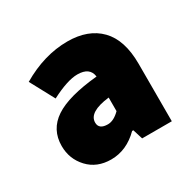

<svg xmlns="http://www.w3.org/2000/svg" viewBox="-90 -803 544 538"><g transform="rotate(-30 182.0 -534.0)"><path d="M128 -360Q82 -360 54 -390Q26 -420 26 -462Q26 -515 69.5 -544Q113 -573 208 -582Q204 -614 164 -614Q132 -614 78 -586L36 -664Q111 -708 186 -708Q253 -708 290.5 -669.5Q328 -631 328 -554V-368H232L222 -400H218Q178 -360 128 -360ZM169 -450Q188 -450 208 -470V-514Q140 -506 140 -472Q140 -450 169 -450Z"/></g></svg>

Font: Assistant ExtraBold
Style: Regular
Weight: 800
Designer: Hebrew By Ben Nathan, Latin by Paul Hunt
Version: Version 2.001;PS 002.001;hotconv 1.0.88;makeotf.lib2.5.64775